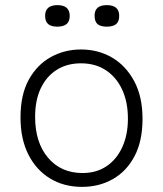

<svg xmlns="http://www.w3.org/2000/svg" viewBox="-20 -717 636 749"><path d="M300 12Q229 12 175 -21Q121 -54 90.5 -114.5Q60 -175 60 -259Q60 -348 92.5 -406.5Q125 -465 178.5 -494.5Q232 -524 296 -524Q363 -524 417 -492.5Q471 -461 503.5 -400.5Q536 -340 536 -253Q536 -167 505 -108Q474 -49 420.5 -18.5Q367 12 300 12ZM302 -42Q356 -42 395.5 -68.5Q435 -95 457 -143Q479 -191 479 -254Q479 -319 456.5 -367.5Q434 -416 393 -443Q352 -470 296 -470Q242 -470 202 -445Q162 -420 139.5 -373.5Q117 -327 117 -261Q117 -161 167.5 -101.5Q218 -42 302 -42ZM397 -613Q372 -613 360.5 -623Q349 -633 349 -656Q349 -676 360.5 -686.5Q372 -697 397 -697Q421 -697 433 -686.5Q445 -676 445 -655Q445 -633 433 -623Q421 -613 397 -613ZM204 -613Q180 -613 168 -623Q156 -633 156 -656Q156 -676 168 -686.5Q180 -697 204 -697Q228 -697 240 -686.5Q252 -676 252 -655Q252 -633 239.5 -623Q227 -613 204 -613Z"/></svg>

Font: Bricolage Grotesque 96pt ExtraBold ExtraLight
Style: Regular
Weight: 250
Version: Version 1.001;gftools[0.9.33.dev8+g029e19f]